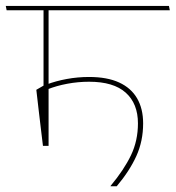

<svg xmlns="http://www.w3.org/2000/svg" viewBox="-36 -646 609 666"><path d="M553 -610.5 550 -625.5H-16L-13 -610.5ZM132.5 -616H115V-313H132.5ZM113 -140H132.5V-349H115L90 -334.5Q94.5 -295 98 -265.2Q101.5 -235.5 105 -206.2Q108.5 -177 113 -140ZM126 -353 128.5 -336Q160 -348.5 197.5 -355.5Q235 -362.5 273 -362.5Q358 -362.5 400.2 -324.5Q442.5 -286.5 442.5 -218Q442.5 -158 418.5 -107.8Q394.5 -57.5 347.5 -1V0H369Q413.5 -53 437 -104.8Q460.5 -156.5 460.5 -218Q460.5 -269 439.5 -305Q418.5 -341 377 -360Q335.5 -379 273 -379Q233.5 -379 195.5 -372Q157.5 -365 126 -353Z"/></svg>

Font: Anek Devanagari Medium Thin
Style: Regular
Weight: 250
Version: Version 1.003